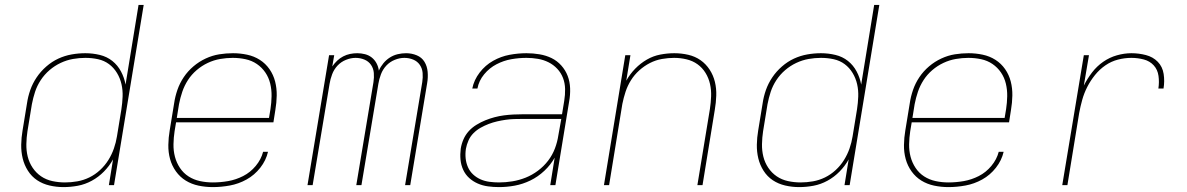

<svg xmlns="http://www.w3.org/2000/svg" viewBox="-20 -755 4840 783"><path d="M239 8Q210 8 182 1.5Q154 -5 131.5 -20Q109 -35 94 -58.5Q79 -82 72.5 -109Q66 -136 66.5 -165Q67 -194 72 -223L90 -333Q94 -361 103.5 -388Q113 -415 129.5 -439.5Q146 -464 169 -484Q192 -504 218 -516Q244 -528 272 -533Q300 -538 328 -538Q358 -538 387 -531Q416 -524 438 -506.5Q460 -489 473.5 -463.5Q487 -438 492 -410L545 -735H566L445 0H424L441 -105Q426 -78 404 -55.5Q382 -33 354.5 -18Q327 -3 297.5 2.5Q268 8 239 8ZM245 -11Q270 -11 295.5 -15.5Q321 -20 344.5 -31.5Q368 -43 388 -61.5Q408 -80 422 -102.5Q436 -125 444.5 -149.5Q453 -174 457 -199L475 -309Q479 -335 480 -361Q481 -387 475.5 -411.5Q470 -436 457 -457.5Q444 -479 424.5 -493.5Q405 -508 380 -513.5Q355 -519 328 -519Q303 -519 277.5 -514.5Q252 -510 227.5 -498.5Q203 -487 182 -469Q161 -451 146 -428Q131 -405 123 -380.5Q115 -356 110 -330L92 -220Q88 -194 87.5 -167.5Q87 -141 93 -116.5Q99 -92 113 -71Q127 -50 147.5 -36Q168 -22 193.5 -16.5Q219 -11 245 -11Z M848 8Q818 8 789.5 2Q761 -4 737.5 -18.5Q714 -33 697.5 -56Q681 -79 673.5 -106.5Q666 -134 666.5 -164Q667 -194 672 -223L690 -333Q694 -361 703.5 -388.5Q713 -416 729.5 -440.5Q746 -465 769 -484.5Q792 -504 819 -516.5Q846 -529 874 -533.5Q902 -538 930 -538Q959 -538 987.5 -532Q1016 -526 1039.5 -511Q1063 -496 1079 -473Q1095 -450 1102 -422.5Q1109 -395 1108.5 -365.5Q1108 -336 1103 -307L1095 -256H698L692 -220Q688 -194 687.5 -167Q687 -140 693.5 -115.5Q700 -91 714 -70Q728 -49 749 -35.5Q770 -22 795.5 -16.5Q821 -11 848 -11Q879 -11 910.5 -16.5Q942 -22 971.5 -37Q1001 -52 1023 -78.5Q1045 -105 1053 -136H1073Q1065 -101 1041.5 -71Q1018 -41 985.5 -23Q953 -5 917.5 1.5Q882 8 848 8ZM701 -274H1077L1083 -310Q1087 -336 1087.5 -362.5Q1088 -389 1082 -414Q1076 -439 1062 -459.5Q1048 -480 1027.5 -494Q1007 -508 981.5 -513.5Q956 -519 929 -519Q904 -519 878 -514.5Q852 -510 827.5 -498.5Q803 -487 782 -469Q761 -451 746.5 -428.5Q732 -406 723.5 -381Q715 -356 710 -330Z M1234 0 1322 -530H1343L1335 -484Q1344 -497 1355 -507.5Q1366 -518 1379.5 -525Q1393 -532 1407.5 -535Q1422 -538 1437 -538Q1453 -538 1468.5 -534Q1484 -530 1496 -520.5Q1508 -511 1515.5 -497Q1523 -483 1525 -467Q1532 -483 1543.5 -497Q1555 -511 1570 -520.5Q1585 -530 1602 -534Q1619 -538 1636 -538Q1659 -538 1679.5 -529.5Q1700 -521 1711 -503Q1722 -485 1724 -462Q1726 -439 1722 -416L1653 0H1632L1702 -420Q1705 -439 1703.5 -457.5Q1702 -476 1692 -490.5Q1682 -505 1665 -512Q1648 -519 1629 -519Q1610 -519 1590 -511Q1570 -503 1555.5 -487.5Q1541 -472 1533.5 -452Q1526 -432 1523 -413L1454 0H1433L1503 -420Q1506 -439 1504.5 -457.5Q1503 -476 1493 -490.5Q1483 -505 1466 -512Q1449 -519 1430 -519Q1411 -519 1391 -511Q1371 -503 1356.5 -487.5Q1342 -472 1334.5 -452Q1327 -432 1324 -413L1255 0Z M2015 8Q1992 8 1970 5Q1948 2 1928.5 -6.5Q1909 -15 1893.5 -29Q1878 -43 1869 -62.5Q1860 -82 1858 -104Q1856 -126 1859 -149Q1862 -168 1870 -186.5Q1878 -205 1891.5 -220Q1905 -235 1923 -246Q1941 -257 1959.5 -264.5Q1978 -272 1997 -277Q2016 -282 2035 -284.5Q2054 -287 2073.5 -288Q2093 -289 2112 -289H2272L2281 -344Q2285 -368 2284.5 -392Q2284 -416 2276 -437Q2268 -458 2252.5 -474.5Q2237 -491 2217 -501Q2197 -511 2174 -515Q2151 -519 2127 -519Q2096 -519 2065 -513.5Q2034 -508 2005 -493Q1976 -478 1954.5 -452Q1933 -426 1927 -394H1906Q1913 -429 1936 -459Q1959 -489 1991 -507Q2023 -525 2058 -531.5Q2093 -538 2127 -538Q2154 -538 2180.5 -533.5Q2207 -529 2229.5 -518Q2252 -507 2269 -488Q2286 -469 2295 -445.5Q2304 -422 2305 -395Q2306 -368 2301 -341L2245 0H2224L2242 -112Q2226 -83 2200 -58.5Q2174 -34 2143 -19Q2112 -4 2079.5 2Q2047 8 2015 8ZM2015 -11Q2042 -11 2069.5 -15.5Q2097 -20 2123.5 -30.5Q2150 -41 2174 -59Q2198 -77 2215.5 -100Q2233 -123 2243 -149.5Q2253 -176 2257 -203L2269 -270H2112Q2094 -270 2077 -269.5Q2060 -269 2042.5 -266.5Q2025 -264 2007.5 -260Q1990 -256 1973 -249.5Q1956 -243 1940 -234Q1924 -225 1911 -212Q1898 -199 1890.5 -182Q1883 -165 1880 -148Q1877 -128 1879 -109Q1881 -90 1888.5 -73Q1896 -56 1909.5 -43.5Q1923 -31 1940 -23.5Q1957 -16 1976.5 -13.5Q1996 -11 2015 -11Z M2443 0 2530 -530H2551L2534 -426Q2549 -453 2570.5 -475Q2592 -497 2618 -512Q2644 -527 2673 -532.5Q2702 -538 2730 -538Q2759 -538 2787 -531.5Q2815 -525 2837 -509.5Q2859 -494 2874 -471Q2889 -448 2895.5 -421Q2902 -394 2901 -365Q2900 -336 2895 -307L2845 0H2824L2875 -310Q2879 -336 2880 -362Q2881 -388 2875.5 -412.5Q2870 -437 2857 -458Q2844 -479 2824.5 -493Q2805 -507 2780 -513Q2755 -519 2729 -519Q2705 -519 2679.5 -514.5Q2654 -510 2630.5 -498Q2607 -486 2587 -468Q2567 -450 2553 -427.5Q2539 -405 2531 -380.5Q2523 -356 2518 -331L2464 0Z M3239 8Q3210 8 3182 1.5Q3154 -5 3131.5 -20Q3109 -35 3094 -58.5Q3079 -82 3072.5 -109Q3066 -136 3066.5 -165Q3067 -194 3072 -223L3090 -333Q3094 -361 3103.5 -388Q3113 -415 3129.5 -439.5Q3146 -464 3169 -484Q3192 -504 3218 -516Q3244 -528 3272 -533Q3300 -538 3328 -538Q3358 -538 3387 -531Q3416 -524 3438 -506.5Q3460 -489 3473.5 -463.5Q3487 -438 3492 -410L3545 -735H3566L3445 0H3424L3441 -105Q3426 -78 3404 -55.5Q3382 -33 3354.5 -18Q3327 -3 3297.5 2.5Q3268 8 3239 8ZM3245 -11Q3270 -11 3295.5 -15.5Q3321 -20 3344.5 -31.5Q3368 -43 3388 -61.5Q3408 -80 3422 -102.5Q3436 -125 3444.5 -149.5Q3453 -174 3457 -199L3475 -309Q3479 -335 3480 -361Q3481 -387 3475.5 -411.5Q3470 -436 3457 -457.5Q3444 -479 3424.5 -493.5Q3405 -508 3380 -513.5Q3355 -519 3328 -519Q3303 -519 3277.5 -514.5Q3252 -510 3227.5 -498.5Q3203 -487 3182 -469Q3161 -451 3146 -428Q3131 -405 3123 -380.5Q3115 -356 3110 -330L3092 -220Q3088 -194 3087.5 -167.5Q3087 -141 3093 -116.5Q3099 -92 3113 -71Q3127 -50 3147.5 -36Q3168 -22 3193.5 -16.5Q3219 -11 3245 -11Z M3848 8Q3818 8 3789.5 2Q3761 -4 3737.5 -18.5Q3714 -33 3697.5 -56Q3681 -79 3673.5 -106.5Q3666 -134 3666.5 -164Q3667 -194 3672 -223L3690 -333Q3694 -361 3703.5 -388.5Q3713 -416 3729.5 -440.5Q3746 -465 3769 -484.5Q3792 -504 3819 -516.5Q3846 -529 3874 -533.5Q3902 -538 3930 -538Q3959 -538 3987.5 -532Q4016 -526 4039.5 -511Q4063 -496 4079 -473Q4095 -450 4102 -422.5Q4109 -395 4108.5 -365.5Q4108 -336 4103 -307L4095 -256H3698L3692 -220Q3688 -194 3687.5 -167Q3687 -140 3693.5 -115.5Q3700 -91 3714 -70Q3728 -49 3749 -35.5Q3770 -22 3795.5 -16.5Q3821 -11 3848 -11Q3879 -11 3910.5 -16.5Q3942 -22 3971.5 -37Q4001 -52 4023 -78.5Q4045 -105 4053 -136H4073Q4065 -101 4041.5 -71Q4018 -41 3985.5 -23Q3953 -5 3917.5 1.5Q3882 8 3848 8ZM3701 -274H4077L4083 -310Q4087 -336 4087.5 -362.5Q4088 -389 4082 -414Q4076 -439 4062 -459.5Q4048 -480 4027.5 -494Q4007 -508 3981.5 -513.5Q3956 -519 3929 -519Q3904 -519 3878 -514.5Q3852 -510 3827.5 -498.5Q3803 -487 3782 -469Q3761 -451 3746.5 -428.5Q3732 -406 3723.5 -381Q3715 -356 3710 -330Z M4312 0 4400 -530H4421L4400 -406Q4414 -434 4433.5 -459.5Q4453 -485 4479 -503Q4505 -521 4535 -529.5Q4565 -538 4594 -538Q4624 -538 4653 -530.5Q4682 -523 4701.5 -503Q4721 -483 4725.5 -453.5Q4730 -424 4725 -394H4704Q4708 -420 4704.5 -445.5Q4701 -471 4685 -488.5Q4669 -506 4644.5 -512.5Q4620 -519 4594 -519Q4567 -519 4539.5 -512Q4512 -505 4488 -488.5Q4464 -472 4445.5 -449Q4427 -426 4414 -400.5Q4401 -375 4393.5 -348Q4386 -321 4381 -294L4333 0Z"/></svg>

Font: Iosevka Curly ThExObl
Style: Regular
Weight: 100
Width: 7
Italic angle: -9°
Monospace: yes
Designer: Belleve Invis
Foundry: Belleve Invis
Version: Version 11.1.0; ttfautohint (v1.8.3)